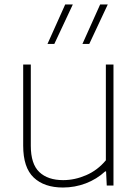

<svg xmlns="http://www.w3.org/2000/svg" viewBox="-20 -828 618 857"><path d="M83.5 -177.5V-540H117.5V-177.5Q117.5 -96 155.5 -60Q193.5 -24 262 -24Q313.5 -24 364.5 -46Q415.5 -68 452.5 -112.5V-540H486.5V0H456.5L453.5 -63H449.5Q411.5 -28 362.8 -9.5Q314 9 261 9Q177.5 9 130.5 -35.5Q83.5 -80 83.5 -177.5ZM192 -632 271 -808H305L222.5 -632ZM348 -632 427 -808H461L378.5 -632Z"/></svg>

Font: Encode Sans Semi Expanded Thin
Style: Regular
Weight: 250
Width: 6
Designer: Multiple Designers
Foundry: Impallari Type
Version: Version 2.000